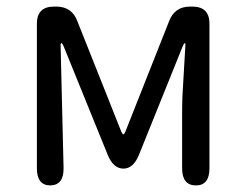

<svg xmlns="http://www.w3.org/2000/svg" viewBox="-20 -563 747 583"><path d="M133 0Q92 0 92 -52V-491Q92 -543 144 -543H151Q197 -543 214 -501L348 -164Q352 -155 354.5 -155Q357 -155 361 -164L494 -500Q511 -543 557 -543H564Q616 -543 616 -491V-52Q616 0 575 0Q533 0 533 -52V-218Q533 -245 534 -272L543 -427Q543 -432 541 -432Q539 -432 535 -423L402 -93Q385 -51 355 -51Q324 -51 307 -93L173 -423Q169 -432 166.5 -432Q164 -432 164 -427L173 -53Q174 -1 133 0Z"/></svg>

Font: Resource Han Rounded CN
Style: Regular
Weight: 400
Designer: Cyano Hao (round all glyphs); Ryoko NISHIZUKA  (kana, bopomofo & ideographs); Paul D. Hunt (Latin, Greek & Cyrillic); Sa
Foundry: Cyano Hao
Version: 0.990